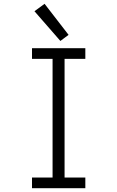

<svg xmlns="http://www.w3.org/2000/svg" viewBox="-20 -988 615 1008"><path d="M148 0V-56H256V-679H148V-735H428V-679H319V-56H428V0ZM297 -773 161 -929 214 -968 340 -805Z"/></svg>

Font: Jozsika Light
Style: Regular
Weight: 300
Monospace: yes
Designer: Belleve Invis
Foundry: Belleve Invis
Version: 2.1.0